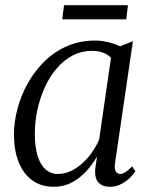

<svg xmlns="http://www.w3.org/2000/svg" viewBox="-20 -706 578 736"><path d="M421 -81Q417.5 -57 424.5 -48Q431.5 -39 440.5 -39Q450 -39 461.5 -46.5Q473 -54 486.5 -68.5L499 -49Q494.5 -42 481.2 -27.8Q468 -13.5 447.2 -1.8Q426.5 10 401 10Q373 10 357.5 -6.5Q342 -23 345 -59L352 -106Q335 -76.5 311 -50Q287 -23.5 255.8 -6.8Q224.5 10 186.5 10Q137 10 103 -15.2Q69 -40.5 51.2 -85.5Q33.5 -130.5 33.5 -190.5Q33.5 -238 46.8 -288.5Q60 -339 85.8 -385.5Q111.5 -432 149.2 -469.5Q187 -507 236.2 -528.8Q285.5 -550.5 345.5 -550.5Q369 -550.5 394.2 -544.5Q419.5 -538.5 440 -528.5L489.5 -548ZM405.5 -484.5Q393 -497.5 375 -504.2Q357 -511 334.5 -511Q292 -511 257.2 -492.5Q222.5 -474 195.8 -442Q169 -410 150.8 -369Q132.5 -328 123 -283Q113.5 -238 113.5 -193.5Q113.5 -141.5 124.5 -107.2Q135.5 -73 155.2 -56Q175 -39 200.5 -39Q227.5 -39 251.8 -50.5Q276 -62 296.8 -81Q317.5 -100 333.5 -123.2Q349.5 -146.5 360 -170.5ZM225.5 -686H470.5L464 -632H218.5Z"/></svg>

Font: Merriweather 60pt Light
Style: Italic
Weight: 300
Italic angle: -7.8°
Version: Version 2.101